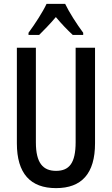

<svg xmlns="http://www.w3.org/2000/svg" viewBox="-20 -960 577 990"><path d="M316 -940H220C201 -899 161 -837 127 -791V-780H182C204 -802 238 -836 268 -872C297 -837 328 -805 355 -780H409V-791C375 -837 337 -896 316 -940ZM470 -221V-714H370V-227C370 -119 337 -79 269 -79C202 -79 165 -119 165 -226V-714H67V-221C67 -65 137 10 269 10C401 10 470 -65 470 -221Z"/></svg>

Font: Noto Sans Gurmukhi UI ExtraCondensed Medium
Style: Regular
Weight: 500
Width: 2
Designer: Jelle Bosma - Monotype Design Team
Foundry: Monotype Imaging Inc.
Version: Version 2.004